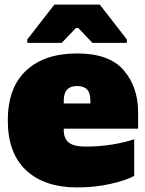

<svg xmlns="http://www.w3.org/2000/svg" viewBox="-20 -803 634 837"><path d="M14 -278Q14 -421 94 -495.5Q174 -570 316 -570Q457 -570 519.5 -496.5Q582 -423 582 -314V-242H258V-236Q258 -199 280 -181.5Q302 -164 353 -164Q414 -164 469 -173Q524 -182 565 -196V-36Q530 -17 462.5 -1.5Q395 14 316 14Q174 14 94 -60.5Q14 -135 14 -278ZM374 -352V-364Q374 -398 359.5 -413Q345 -428 316 -428Q287 -428 272.5 -412.5Q258 -397 258 -364V-352ZM99 -616V-631L217 -783H415L533 -631V-616H383L321 -681H311L249 -616Z"/></svg>

Font: Alfa Slab One
Style: Regular
Weight: 400
Designer: JM Sole
Foundry: JM Sole
Version: Version 2.000